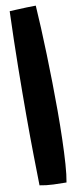

<svg xmlns="http://www.w3.org/2000/svg" viewBox="-112 -806 468 1120"><g transform="rotate(-10 122.0 -246.5)"><path d="M186 277.5Q152.5 277.5 108.8 275.8Q65 274 28 266.5Q26.5 194.5 24.8 90Q23 -14.5 23 -147Q23 -277.5 25 -434.5Q27 -591.5 33 -764Q45.5 -764.5 74 -766Q102.5 -767.5 134.2 -768.5Q166 -769.5 188.5 -769.5Q192.5 -710.5 196 -636Q199.5 -561.5 202 -478.5Q204.5 -395.5 206 -310Q207.5 -224.5 207.5 -143Q207.5 -55 205.2 25.2Q203 105.5 198.5 170.2Q194 235 186 277.5Z"/></g></svg>

Font: Grandstander ExtraBold
Style: Regular
Weight: 800
Designer: Tyler Finck
Foundry: Etcetera Type Co
Version: Version 1.200; ttfautohint (v1.8.3)